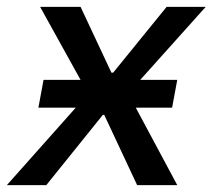

<svg xmlns="http://www.w3.org/2000/svg" viewBox="-49 -540 620 560"><path d="M63 -226H172L-29 0H86L251 -205H255L351 0H468L347 -226H453L468 -307H360L551 -520H437L281 -328H276L186 -520H68L186 -307H78Z"/></svg>

Font: Fixel Display Medium
Style: Italic
Weight: 500
Italic angle: -10°
Designer: AlfaBravo + MacPaw
Foundry: Kyrylo Tkachov, Marchela Mozhyna, Serhii Makarenko, Maria Weinstein, Zakhar Kryvoshyya
Version: Version 1.210;Glyphs 3.2 (3217)